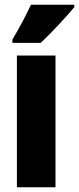

<svg xmlns="http://www.w3.org/2000/svg" viewBox="-20 -786 332 806"><path d="M292 -756V-766H110C89 -722 64 -673 32 -620V-606H151C201 -653 264 -722 292 -756ZM213 0V-553H51V0Z"/></svg>

Font: Noto Sans Arabic UI XCn Bk
Style: Regular
Weight: 900
Width: 2
Designer: Monotype Design Team, Nadine Chahine and Nizar Qandah
Foundry: Monotype Imaging Inc.
Version: Version 2.010